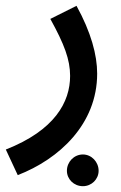

<svg xmlns="http://www.w3.org/2000/svg" viewBox="-49 -372 416 660"><path d="M12 230C154 175 285 55 285 -119C285 -183 264 -261 214 -352L124 -307C172 -220 192 -167 192 -111C192 -21 139 76 -29 142ZM236 268C266 268 290 244 290 215C290 185 266 159 236 159C205 159 181 185 181 215C181 244 205 268 236 268Z"/></svg>

Font: Noto Sans Arabic UI SmCn Md
Style: Regular
Weight: 500
Width: 4
Designer: Monotype Design Team, Nadine Chahine and Nizar Qandah
Foundry: Monotype Imaging Inc.
Version: Version 2.010